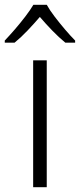

<svg xmlns="http://www.w3.org/2000/svg" viewBox="-51 -785 335 805"><path d="M145 0H88V-532H145ZM145 -765Q157 -743 178 -715.5Q199 -688 222 -661Q245 -634 264 -615V-606H223Q196 -628 168 -657Q140 -686 116 -714Q92 -686 64.5 -657Q37 -628 10 -606H-31V-615Q-12 -635 11 -661.5Q34 -688 55 -715.5Q76 -743 89 -765Z"/></svg>

Font: Noto Sans Lao Looped Light
Style: Regular
Weight: 300
Designer: Mark Frömberg, Ben Mitchell
Foundry: The Fontpad Ltd
Version: Version 1.002; ttfautohint (v1.8.4.7-5d5b)